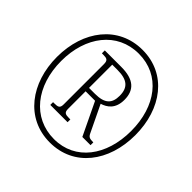

<svg xmlns="http://www.w3.org/2000/svg" viewBox="-185 -896 1076 1076"><g transform="rotate(45 353.5 -357.5)"><path d="M354 10C544 10 664 -148 664 -358C664 -566 546 -725 355 -725C164 -725 43 -566 43 -358C43 -152 162 10 354 10ZM357 -20C188 -20 76 -161 76 -359C76 -552 184 -695 355 -695C525 -695 631 -554 631 -358C631 -162 525 -20 357 -20ZM207 -141H344V-163H333C305 -163 293 -167 293 -196V-335H368L461 -141H526V-163C495 -163 487 -167 477 -189L402 -345C440 -357 481 -383 481 -455C481 -533 436 -573 338 -573H207V-550H217C246 -550 258 -546 258 -515V-196C258 -167 246 -163 217 -163H207ZM340 -362H293V-546H334C412 -546 446 -518 446 -452C446 -393 419 -362 340 -362Z"/></g></svg>

Font: Noto Serif Devanagari Condensed ExtraLight
Style: Regular
Weight: 200
Width: 3
Designer: Universal Thirst, Indian Type Foundry and the Monotype Design Team
Foundry: Monotype Imaging Inc.
Version: Version 2.004